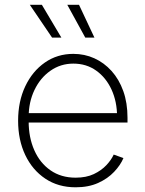

<svg xmlns="http://www.w3.org/2000/svg" viewBox="-20 -777 610 808"><path d="M298.3 11.2Q225.1 11.2 170.7 -25.1Q116.2 -61.5 86.2 -124.8Q56.2 -188 56.2 -269Q56.2 -350.1 86.2 -413.6Q116.2 -477.1 168.7 -513.7Q221.2 -550.3 288.6 -550.3Q335.9 -550.3 377 -531.7Q418 -513.2 449.5 -478.3Q481 -443.4 498.8 -393.8Q516.6 -344.2 516.6 -281.2V-261.2H83.5V-300.8H492.2L472.7 -285.6Q472.7 -349.1 449.5 -399.7Q426.3 -450.2 385 -479.7Q343.8 -509.3 288.6 -509.3Q234.9 -509.3 192.1 -479.2Q149.4 -449.2 125 -398.2Q100.6 -347.2 100.6 -284.2V-266.1Q100.6 -198.7 124.3 -145Q147.9 -91.3 192.4 -60.3Q236.8 -29.3 298.3 -29.3Q342.8 -29.3 374.8 -44.4Q406.7 -59.6 427.7 -82Q448.7 -104.5 458.5 -126.5L499.5 -111.8Q487.3 -82.5 460.4 -54Q433.6 -25.4 393.1 -7.1Q352.5 11.2 298.3 11.2ZM338.9 -618.7 263.2 -756.8H312.5L377.4 -618.7ZM199.2 -618.7 105.5 -756.8H156.2L238.3 -618.7Z"/></svg>

Font: Inter 16pt ExtraLight
Style: Regular
Weight: 250
Version: Version 4.001;git-66647c0bb